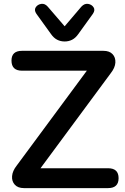

<svg xmlns="http://www.w3.org/2000/svg" viewBox="-20 -966 643 986"><path d="M312 -753Q291 -753 273.5 -762Q256 -771 242 -791L167 -895Q154 -914 163.5 -928.5Q173 -943 191.5 -946Q210 -949 225 -932L312 -831L398 -932Q414 -949 432.5 -946Q451 -943 460.5 -928.5Q470 -914 457 -895L382 -791Q368 -771 350.5 -762Q333 -753 312 -753ZM103 0Q72 0 56 -17.5Q40 -35 42 -61.5Q44 -88 66 -116L426 -603H93Q39 -603 39 -655Q39 -705 93 -705H511Q542 -705 558 -688Q574 -671 572.5 -644.5Q571 -618 548 -589L188 -102H535Q589 -102 589 -51Q589 0 535 0Z"/></svg>

Font: Chiron GoRound TC M
Style: Regular
Weight: 500
Designer: Ryoko NISHIZUKA 西塚涼子 (kana, bopomofo & ideographs); Paul D. Hunt (Latin, Greek & Cyrillic); Sandoll Communications 산돌커뮤니
Foundry: Adobe
Version: Version 1.000;hotconv 1.1.1;makeotfexe 2.6.0